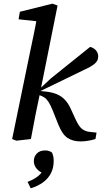

<svg xmlns="http://www.w3.org/2000/svg" viewBox="-20 -756 554 1044"><path d="M46 0 142 -466Q153 -519 163.5 -569Q174 -619 183 -672L212 -637L81 -651L88 -692L265 -736L293 -726L190 -213Q182 -177 175 -141.5Q168 -106 161.5 -71Q155 -36 148 0L69 9ZM499 0Q483 5 461.5 9Q440 13 419 13Q377 13 348 -5.5Q319 -24 297 -79L266 -157Q255 -184 245 -200Q235 -216 222.5 -225Q210 -234 191 -240L173 -246V-275H198L257 -330L470 -501Q488 -497 501 -483Q514 -469 514 -449Q514 -426 495.5 -410Q477 -394 439 -377L198 -260L199 -261L230 -258Q265 -254 289.5 -243.5Q314 -233 332 -214.5Q350 -196 363 -168L392 -105Q410 -67 426.5 -54.5Q443 -42 466 -39L505 -35ZM272 118Q272 157 257 186Q242 215 214 235.5Q186 256 147 268L130 233Q155 223 172 212.5Q189 202 200 189.5Q211 177 220 161L224 190Q195 180 179.5 161.5Q164 143 164 120Q164 96 180 79Q196 62 226 62Q239 62 248 65.5Q257 69 263 74Q267 83 269.5 94Q272 105 272 118Z"/></svg>

Font: Source Serif 4 Medium
Style: Italic
Weight: 500
Italic angle: -12°
Designer: Frank Grießhammer
Foundry: Adobe Systems Incorporated
Version: Version 4.004;hotconv 1.0.116;makeotfexe 2.5.65601